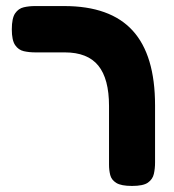

<svg xmlns="http://www.w3.org/2000/svg" viewBox="-20 -605 575 634"><path d="M416 9Q380 9 364 -1Q348 -11 344 -27Q340 -43 340 -61V-255Q340 -345 304.5 -388.5Q269 -432 194 -432H97Q76 -432 58.5 -436Q41 -440 30 -456Q19 -472 19 -508Q19 -545 30 -561Q41 -577 58.5 -581Q76 -585 96 -585H192Q344 -585 418 -504Q492 -423 492 -257V-68Q492 -48 488 -30.5Q484 -13 468.5 -2Q453 9 416 9Z"/></svg>

Font: Fredoka SemiBold
Style: Regular
Weight: 600
Designer: Ben Nathan
Foundry: Milena B. Brandão, Ben Nathan
Version: Version 2.001